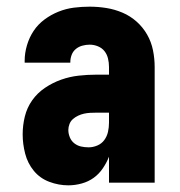

<svg xmlns="http://www.w3.org/2000/svg" viewBox="-20 -548 540 576"><path d="M185 8Q156 8 128 -2.5Q100 -13 81.5 -35.5Q63 -58 55.5 -87Q48 -116 48 -145Q48 -172 54.5 -198.5Q61 -225 76.5 -247Q92 -269 115 -284.5Q138 -300 163.5 -309Q189 -318 215.5 -321Q242 -324 269 -324H307V-347Q307 -360 304 -372.5Q301 -385 293.5 -394.5Q286 -404 274 -409Q262 -414 249 -414Q238 -414 227 -411Q216 -408 207.5 -401Q199 -394 195 -383.5Q191 -373 191 -362V-360H54V-366Q54 -389 61 -412.5Q68 -436 81 -455.5Q94 -475 113.5 -489.5Q133 -504 155.5 -513Q178 -522 201.5 -525Q225 -528 249 -528Q274 -528 299 -524Q324 -520 347.5 -510Q371 -500 390 -483Q409 -466 421.5 -444Q434 -422 439 -397Q444 -372 444 -347V0H307V-78Q300 -60 288.5 -43Q277 -26 261 -14.5Q245 -3 225 2.5Q205 8 185 8ZM246 -106Q259 -106 272 -111.5Q285 -117 293 -128Q301 -139 304 -152.5Q307 -166 307 -180V-210H269Q260 -210 250.5 -209.5Q241 -209 232 -207Q223 -205 214.5 -201Q206 -197 199 -191Q192 -185 188.5 -176Q185 -167 185 -158Q185 -147 189.5 -136Q194 -125 203 -118Q212 -111 223 -108.5Q234 -106 246 -106Z"/></svg>

Font: Iosevka Term Curly Heavy
Style: Regular
Weight: 900
Designer: Belleve Invis
Foundry: Belleve Invis
Version: Version 32.3.0